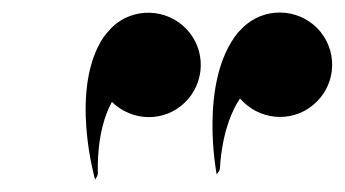

<svg xmlns="http://www.w3.org/2000/svg" viewBox="-20 -820 553 308"><path d="M327.5 -540.5C330.5 -543.5 333 -547 333 -552C333 -552 335 -617.5 365 -662C395 -627.5 446 -622.5 481 -650.5C517.5 -679.5 523.5 -732 494.5 -768.5C465.5 -804.5 412.5 -810.5 376 -781.5C371 -777.5 366 -772 361.5 -767.5C298.5 -689.5 327.5 -540.5 327.5 -540.5ZM132.5 -532C135 -535.5 137.5 -539 137 -544C137 -544 133.5 -609.5 159.5 -656.5C192.5 -624.5 243.5 -624 276 -655C309.5 -687 311 -740 279 -773.5C247 -807 193.5 -808.5 160 -776.5C155.5 -772 150.5 -766 146.5 -761C90.5 -678 132.5 -532 132.5 -532Z"/></svg>

Font: Beautique Display
Style: Bold
Weight: 700
Italic angle: -12°
Designer: Nhat-Quang Ngo
Version: Version 1.100;Glyphs 3.2.3 (3260)